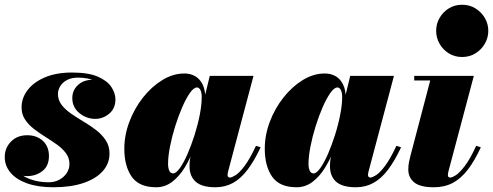

<svg xmlns="http://www.w3.org/2000/svg" viewBox="-20 -780 2080 810"><path d="M205.5 10Q141 10 95 -6.2Q49 -22.5 24.5 -51.5Q0 -80.5 0 -117.5Q0 -155.5 26.2 -182.5Q52.5 -209.5 95 -209.5Q134.5 -209.5 160.5 -186Q186.5 -162.5 186.5 -121.5Q186.5 -80 159 -58.5Q131.5 -37 94 -37Q68.5 -37 47.2 -48.8Q26 -60.5 13.5 -79Q1 -97.5 1 -117.5H28Q28 -85.5 49.5 -61.5Q71 -37.5 106.8 -24.2Q142.5 -11 185 -11Q210.5 -11 230.2 -21.8Q250 -32.5 261.5 -50Q273 -67.5 273 -88Q273 -113.5 258.5 -133.2Q244 -153 221 -169.5Q198 -186 172 -202.2Q146 -218.5 123 -236.2Q100 -254 85.5 -276Q71 -298 71 -327Q71 -366.5 96.5 -400Q122 -433.5 169.8 -453.8Q217.5 -474 284 -474Q353 -474 393 -456.5Q433 -439 450 -412.8Q467 -386.5 467 -360.5Q467 -322.5 440.8 -300.5Q414.5 -278.5 382 -278.5Q345 -278.5 315 -302.8Q285 -327 285 -366.5Q285 -399 308.8 -421.2Q332.5 -443.5 372 -443.5Q409.5 -443.5 437.8 -420.8Q466 -398 466 -360.5H442.5Q442.5 -383 426.5 -404Q410.5 -425 380.8 -438.8Q351 -452.5 309 -452.5Q281 -452.5 262.2 -442.2Q243.5 -432 234 -416.2Q224.5 -400.5 224.5 -383.5Q224.5 -357.5 240.2 -337.2Q256 -317 280.8 -300Q305.5 -283 333.2 -266.5Q361 -250 385.8 -231Q410.5 -212 426.2 -188Q442 -164 442 -132Q442 -90 413.5 -58Q385 -26 332 -8Q279 10 205.5 10Z M639 10Q566.5 10 535.5 -34.8Q504.5 -79.5 504.5 -152.5Q504.5 -210 525.8 -266.2Q547 -322.5 583.2 -368.5Q619.5 -414.5 664.8 -442.2Q710 -470 758 -470Q783.5 -470 803.5 -458.5Q823.5 -447 835 -423.2Q846.5 -399.5 846.5 -363.5Q846.5 -347.5 841.2 -314.2Q836 -281 825.5 -238.8Q815 -196.5 798.2 -153Q781.5 -109.5 758.8 -72.5Q736 -35.5 706 -12.8Q676 10 639 10ZM710.5 -48.5Q723 -48.5 739 -71Q755 -93.5 771 -130.2Q787 -167 800.8 -210.2Q814.5 -253.5 822.8 -295.8Q831 -338 831 -371Q831 -383.5 828.5 -392.5Q826 -401.5 821.5 -406.2Q817 -411 811 -411Q797.5 -411 781.2 -388Q765 -365 748.8 -327.8Q732.5 -290.5 719 -247.2Q705.5 -204 697.2 -162Q689 -120 689 -88.5Q689 -72 694 -60.2Q699 -48.5 710.5 -48.5ZM889 10Q832 10 805.8 -13.2Q779.5 -36.5 779.5 -79.5Q779.5 -90 780.2 -97.5Q781 -105 782 -110L798 -184L824 -265.5L837.5 -346.5L865 -460H1049.5L942 -55.5Q940 -48 940 -41Q940 -37 942.5 -34Q945 -31 950 -31Q958 -31 974 -41Q990 -51 1011.8 -79.8Q1033.5 -108.5 1060 -165L1079.5 -158.5Q1052.5 -101 1024.2 -63.8Q996 -26.5 962.8 -8.2Q929.5 10 889 10Z M1231.5 10Q1159 10 1128 -34.8Q1097 -79.5 1097 -152.5Q1097 -210 1118.2 -266.2Q1139.5 -322.5 1175.8 -368.5Q1212 -414.5 1257.2 -442.2Q1302.5 -470 1350.5 -470Q1376 -470 1396 -458.5Q1416 -447 1427.5 -423.2Q1439 -399.5 1439 -363.5Q1439 -347.5 1433.8 -314.2Q1428.5 -281 1418 -238.8Q1407.5 -196.5 1390.8 -153Q1374 -109.5 1351.2 -72.5Q1328.5 -35.5 1298.5 -12.8Q1268.5 10 1231.5 10ZM1303 -48.5Q1315.5 -48.5 1331.5 -71Q1347.5 -93.5 1363.5 -130.2Q1379.5 -167 1393.2 -210.2Q1407 -253.5 1415.2 -295.8Q1423.5 -338 1423.5 -371Q1423.5 -383.5 1421 -392.5Q1418.5 -401.5 1414 -406.2Q1409.5 -411 1403.5 -411Q1390 -411 1373.8 -388Q1357.5 -365 1341.2 -327.8Q1325 -290.5 1311.5 -247.2Q1298 -204 1289.8 -162Q1281.5 -120 1281.5 -88.5Q1281.5 -72 1286.5 -60.2Q1291.5 -48.5 1303 -48.5ZM1481.5 10Q1424.5 10 1398.2 -13.2Q1372 -36.5 1372 -79.5Q1372 -90 1372.8 -97.5Q1373.5 -105 1374.5 -110L1390.5 -184L1416.5 -265.5L1430 -346.5L1457.5 -460H1642L1534.5 -55.5Q1532.5 -48 1532.5 -41Q1532.5 -37 1535 -34Q1537.5 -31 1542.5 -31Q1550.5 -31 1566.5 -41Q1582.5 -51 1604.2 -79.8Q1626 -108.5 1652.5 -165L1672 -158.5Q1645 -101 1616.8 -63.8Q1588.5 -26.5 1555.2 -8.2Q1522 10 1481.5 10Z M1810.5 10Q1752.5 10 1727.5 -10.5Q1702.5 -31 1702.5 -65Q1702.5 -84 1706 -99Q1709.5 -114 1711.5 -122.5L1795 -440.5H1727.5V-460H1979L1872.5 -59.5Q1871.5 -55.5 1870.5 -50.8Q1869.5 -46 1869.5 -41.5Q1869.5 -36.5 1871.8 -33.8Q1874 -31 1879 -31Q1887.5 -31 1903.2 -41Q1919 -51 1941 -79.8Q1963 -108.5 1989 -165L2008.5 -158.5Q1982 -101 1953.2 -63.8Q1924.5 -26.5 1889.8 -8.2Q1855 10 1810.5 10ZM1929.5 -539.5Q1898 -539.5 1873.2 -555Q1848.5 -570.5 1834.2 -595.8Q1820 -621 1820 -650Q1820 -679 1834.2 -704Q1848.5 -729 1873.2 -744.5Q1898 -760 1929.5 -760Q1961 -760 1986 -744.5Q2011 -729 2025.5 -704Q2040 -679 2040 -650Q2040 -621 2025.5 -595.8Q2011 -570.5 1986 -555Q1961 -539.5 1929.5 -539.5Z"/></svg>

Font: Bodoni Moda 11pt Black
Style: Italic
Weight: 900
Italic angle: -13°
Designer: Owen Earl
Foundry: indestructible type
Version: Version 2.004